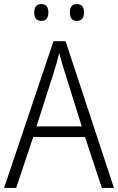

<svg xmlns="http://www.w3.org/2000/svg" viewBox="-20 -917 577 937"><path d="M477 0 395 -248H142L59 0H0L241 -716H300L536 0ZM297 -562Q291 -581 283 -608Q275 -635 269 -658Q263 -633 256 -608Q249 -583 242 -562L158 -300H379ZM147 -856Q147 -897 182 -897Q216 -897 216 -856Q216 -815 182 -815Q147 -815 147 -856ZM321 -857Q321 -897 355 -897Q390 -897 390 -857Q390 -815 355 -815Q321 -815 321 -857Z"/></svg>

Font: Noto Sans Myanmar UI SemiCondensed Light
Style: Regular
Weight: 300
Width: 4
Designer: Monotype Design Team
Foundry: Monotype Imaging Inc.
Version: Version 2.103; ttfautohint (v1.8.4.7-5d5b)